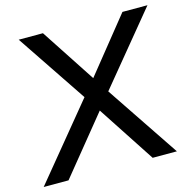

<svg xmlns="http://www.w3.org/2000/svg" viewBox="-124 -816 914 919"><g transform="rotate(-15 333.5 -356.0)"><path d="M104 0H-19L281 -365L345 -442L562 -712H686L398 -362L335 -284ZM521 0 335 -284 281 -365 48 -712H168L345 -442L398 -362L641 0Z"/></g></svg>

Font: Muli SemiBold
Style: Italic
Weight: 600
Italic angle: -4.541°
Designer: Vernon Adams
Foundry: Vernon Adams
Version: Version 2.100; ttfautohint (v1.8.1.43-b0c9)